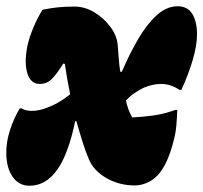

<svg xmlns="http://www.w3.org/2000/svg" viewBox="-25 -581 649 613"><path d="M111 -550Q136 -555 158.5 -557.5Q181 -560 213 -560Q246 -560 276.5 -541.5Q307 -523 328 -494.5Q349 -466 351 -435Q353 -411 354.5 -390.5Q356 -370 359 -352H364Q389 -410 416.5 -457Q444 -504 475.5 -532.5Q507 -561 542 -561Q574 -561 589 -536.5Q604 -512 604 -472Q604 -436 590.5 -390Q577 -344 554 -294H548Q520 -313 489 -313Q463 -313 434 -301Q420 -294 405.5 -284.5Q391 -275 377 -260Q381 -243 385 -232Q389 -221 397 -206Q434 -208 466 -212.5Q498 -217 535 -230H541Q540 -203 538 -180Q536 -157 530 -134Q511 -57 479 -22Q464 -6 444.5 2.5Q425 11 405 11Q356 11 315.5 -12Q275 -35 259 -72Q249 -95 239 -126.5Q229 -158 219 -194H215Q193 -88 157 -38Q121 12 69 12Q35 12 15 -17Q-5 -46 -5 -94Q-5 -129 7 -166Q19 -203 38 -235H44Q56 -227 77 -227Q98 -227 122 -236Q162 -250 199 -280Q188 -334 182 -377L177 -378Q158 -347 141.5 -330Q125 -313 102 -313Q73 -313 62.5 -346.5Q52 -380 62 -432Q68 -461 82 -494Q96 -527 111 -550Z"/></svg>

Font: Recursive Mn Csl St XBk
Style: Italic
Weight: 1000
Italic angle: -15°
Monospace: yes
Version: Version 1.079;hotconv 1.0.112;makeotfexe 2.5.65598; ttfautoh